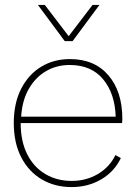

<svg xmlns="http://www.w3.org/2000/svg" viewBox="-20 -750 550 780"><path d="M271 10Q203 10 150 -21Q97 -52 66.5 -110.5Q36 -169 36 -250Q36 -331 66 -389.5Q96 -448 147.5 -479Q199 -510 264 -510Q364 -510 420.5 -444Q477 -378 477 -267Q477 -259 476 -250H58H64Q64 -176 90.5 -123.5Q117 -71 164 -43Q211 -15 271 -15Q330 -15 377.5 -43Q425 -71 449 -120L471 -108Q445 -53 391.5 -21.5Q338 10 271 10ZM66 -276H450Q447 -370 399 -428Q351 -486 263 -486Q210 -486 167 -461Q124 -436 97 -389Q70 -342 66 -276ZM384 -730 275 -583H243L134 -730H162L259 -603L356 -730Z"/></svg>

Font: Prodigy Sans ExtraLight
Style: Regular
Weight: 200
Designer: Wei Huang
Foundry: Wei Huang
Version: Version 1.003; ttfautohint (v1.8.3)